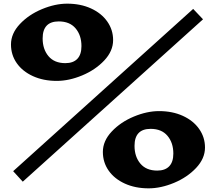

<svg xmlns="http://www.w3.org/2000/svg" viewBox="-20 -903 1180 1049"><path d="M598 -684Q598 -624 549.5 -572.5Q501 -521 429 -491Q357 -461 290 -461Q217 -461 160 -487Q103 -513 71.5 -558Q40 -603 40 -660Q40 -720 88.5 -771.5Q137 -823 209 -853Q281 -883 347 -883Q420 -883 477 -857Q534 -831 566 -785.5Q598 -740 598 -684ZM213 -693Q213 -634 245 -596Q277 -558 337 -558Q380 -558 402.5 -581.5Q425 -605 425 -651Q425 -710 393 -748Q361 -786 301 -786Q213 -786 213 -693ZM104.4 89.6 51.9 32.2 1035.4 -854.3 1089.2 -797.5ZM1100 -97Q1100 -37 1051.5 14.5Q1003 66 931 96Q859 126 792 126Q719 126 662 100Q605 74 573.5 29Q542 -16 542 -73Q542 -133 590.5 -184.5Q639 -236 711 -266Q783 -296 849 -296Q922 -296 979 -270Q1036 -244 1068 -198.5Q1100 -153 1100 -97ZM715 -106Q715 -47 747 -9Q779 29 839 29Q882 29 904.5 5.5Q927 -18 927 -64Q927 -123 895 -161Q863 -199 803 -199Q715 -199 715 -106Z"/></svg>

Font: Inknut Antiqua Black
Style: Regular
Weight: 900
Designer: Claus Eggers Sørensen
Foundry: Claus Eggers Sørensen
Version: Version 1.003; ttfautohint (v1.8.2) -l 8 -r 50 -G 200 -x 14 